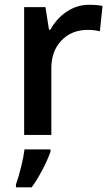

<svg xmlns="http://www.w3.org/2000/svg" viewBox="-20 -570 471 811"><path d="M47.4 0ZM356 -549.8Q390.6 -549.8 413.1 -544.9L401.9 -438Q377.4 -443.8 351.1 -443.8Q282.2 -443.8 239.5 -398.9Q196.8 -354 196.8 -282.2V0H82V-540H171.9L187 -444.8H192.9Q219.7 -493.2 262.9 -521.5Q306.2 -549.8 356 -549.8ZM47.4 209Q58.6 177.7 69.1 135.5Q79.6 93.3 83.5 61H193.4V70.8Q179.2 109.9 156.7 151.9Q134.3 193.8 113.8 221.2H47.4Z"/></svg>

Font: Open Sans Semibold
Style: Regular
Weight: 600
Foundry: Ascender Corporation
Version: Version 1.10; ttfautohint (v1.5.65-e2d9)